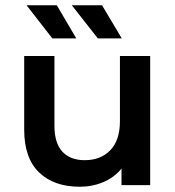

<svg xmlns="http://www.w3.org/2000/svg" viewBox="-20 -704 666 730"><path d="M551 -491V0H442V-63Q414 -29 372.5 -11.5Q331 6 283 6Q185 6 128.5 -48.5Q72 -103 72 -211V-491H187V-226Q187 -160 217 -127.5Q247 -95 302 -95Q363 -95 399.5 -133Q436 -171 436 -243V-491ZM81 -684H196L270 -558H179ZM253 -684H368L443 -558H352Z"/></svg>

Font: Montserrat Ace
Style: Bold
Weight: 600
Designer: Julieta Ulanovsky
Foundry: Julieta Ulanovsky
Version: Version 1